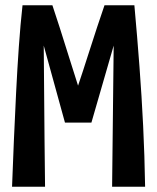

<svg xmlns="http://www.w3.org/2000/svg" viewBox="-20 -713 600 733"><path d="M26 0Q29 -85 33 -176.5Q37 -268 41.5 -359.5Q46 -451 52 -536Q58 -621 66 -693H180Q191 -661 208 -607.5Q225 -554 243.5 -495Q262 -436 278 -386Q297 -442 315.5 -500.5Q334 -559 351 -610Q368 -661 379 -693H493Q504 -572 512.5 -458.5Q521 -345 526.5 -232.5Q532 -120 534 0H408Q409 -90 410 -179.5Q411 -269 412 -359.5Q413 -450 414 -539L329 -245H228L147 -539Q148 -450 148.5 -359.5Q149 -269 150 -179.5Q151 -90 152 0Z"/></svg>

Font: Ubuntu Sans Mono
Style: Bold
Weight: 700
Monospace: yes
Designer: Dalton Maag Ltd
Foundry: Dalton Maag Ltd
Version: Version 1.006